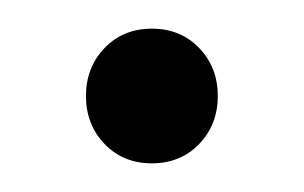

<svg xmlns="http://www.w3.org/2000/svg" viewBox="-20 -99 212 134"><path d="M119 1.5Q106 15 86 15Q66 15 53 1.5Q40 -12 40 -32Q40 -52 53 -65.5Q66 -79 86 -79Q106 -79 119 -65.5Q132 -52 132 -32Q132 -12 119 1.5Z"/></svg>

Font: Karma Light
Style: Regular
Weight: 300
Designer: Joana Correia
Foundry: Indian Type Foundry
Version: Version 1.202;PS 1.0;hotconv 1.0.78;makeotf.lib2.5.61930; tt